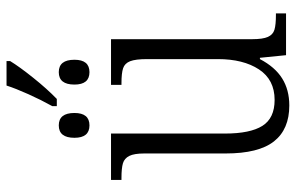

<svg xmlns="http://www.w3.org/2000/svg" viewBox="-179 -717 906 588"><g transform="rotate(-90 274.0 -423.0)"><path d="M98 -185V-434Q98 -465 90.5 -480Q83 -495 68 -499.5Q53 -504 23 -504H17V-536H159V-187Q159 -110 182.5 -72.5Q206 -35 262 -35Q324 -35 355.5 -83Q387 -131 387 -209V-425Q387 -461 380.5 -477.5Q374 -494 359 -499Q344 -504 313 -504H308V-536H448V-104Q448 -71 455 -55.5Q462 -40 477 -35.5Q492 -31 522 -31H527V0H399L391 -80H387Q363 -34 328 -12Q293 10 245 10Q172 10 135 -37Q98 -84 98 -185ZM243 -716Q262 -750 279.5 -789Q297 -828 306 -856H381V-845Q364 -817 330 -774.5Q296 -732 265 -702H243ZM146 -648Q146 -696 184 -696Q222 -696 222 -648Q222 -602 184 -602Q146 -602 146 -648ZM309 -648Q309 -696 347 -696Q385 -696 385 -648Q385 -602 347 -602Q309 -602 309 -648Z"/></g></svg>

Font: Noto Serif NarrowLight
Style: Regular
Weight: 300
Width: 4
Designer: Monotype Design Team
Foundry: Monotype Imaging Inc.
Version: Version 1.001